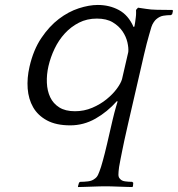

<svg xmlns="http://www.w3.org/2000/svg" viewBox="-20 -495 718 775"><path d="M522.6 -388 519.1 -386C505.2 -418 485.4 -440.8 459.9 -454.5C434.4 -468.2 406 -475 374.7 -475C351.3 -475 325.8 -470.5 298 -461.5C270.3 -452.5 243.5 -438.2 217.6 -418.5C191.7 -398.8 168.2 -373.2 146.8 -341.5C125.5 -309.8 109.6 -271.3 99.2 -226C92.1 -195.3 89.6 -165.8 91.7 -137.5C93.9 -109.2 101.2 -84 113.8 -62C126.4 -40 145 -22.3 169.6 -9C194.2 4.3 225.5 11 263.5 11C299.5 11 333.4 2 365.2 -16C397 -34 426 -57.7 452.1 -87L454.6 -85C452.3 -77.7 450.1 -70.5 448.2 -63.5C446.2 -56.5 444.1 -48.7 441.7 -40C439.4 -31.3 437 -21.5 434.4 -10.5L425.5 28L412.6 84C409.1 99.3 405.8 112.7 402.9 124C399.9 135.3 397.3 145.2 395.1 153.5C392.8 161.8 390.3 170.3 387.7 179C383.3 192.3 379.4 202.7 376 210C372.7 217.3 367.9 223 361.6 227C355 232.3 346.4 235.7 335.8 237C325.1 238.3 314.5 239 303.8 239L299.1 242L294.7 257L295 260C299.6 260 306.8 259.8 316.6 259.5C326.3 259.2 336.4 258.8 346.8 258.5C357.2 258.2 367.3 257.8 377.1 257.5C386.8 257.2 394 257 398.7 257H412.7C417.3 257 424.3 257.2 433.6 257.5C442.8 257.8 452.7 258.2 463.3 258.5C473.9 258.8 483.8 259.2 493.1 259.5C502.3 259.8 509.3 260 514 260L516.7 257L517.9 243L513.8 239C503.8 239 494.1 238.3 484.8 237C475.4 235.7 468.7 232.3 464.6 227C460.2 223 458 217.3 458 210C458 202.7 458.9 192.3 460.7 179C462.6 167.7 464.6 157.2 466.5 147.5C468.4 137.8 470.5 127 473 115C475.4 103 478.4 88.5 482 71.5C485.6 54.5 490.5 32.3 496.9 5L545.6 -206L561.1 -273.5C565.2 -291.2 568.9 -306.3 572.2 -319C575.4 -331.7 578.5 -343 581.5 -353C584.5 -363 587.7 -374 591.1 -386C593.5 -393.3 596.6 -399.8 600.6 -405.5C604.6 -411.2 607.8 -415 610.3 -417C619.5 -425 629.1 -429.8 639.1 -431.5C649.2 -433.2 659.5 -434 670.2 -434L675.1 -438L678.4 -452L675.1 -455H657.1C645.7 -455 631.4 -455.2 614.2 -455.5C596.9 -455.8 582.5 -457 571 -459L537.1 -464L529.1 -455L529.3 -443C529.4 -437.7 529 -431.7 528.1 -425L525.5 -405C524.6 -398.3 523.6 -392.7 522.6 -388ZM175.6 -228C181.2 -252 189.4 -275.5 200.4 -298.5C211.4 -321.5 225.1 -342 241.6 -360C258.1 -378 277.1 -392.5 298.7 -403.5C320.2 -414.5 344.3 -420 371 -420C397 -420 418.3 -415 435 -405C451.7 -395 464.9 -382.8 474.6 -368.5C484.3 -354.2 490.8 -339.3 494.3 -324C497.8 -308.7 498.9 -295.7 497.8 -285L472.4 -175C469.3 -164.3 462.4 -151.7 451.6 -137C440.9 -122.3 427.1 -108.2 410.3 -94.5C393.5 -80.8 374.2 -69.3 352.4 -60C330.5 -50.7 307.3 -46 282.6 -46C256.6 -46 235.5 -51.2 219.2 -61.5C202.9 -71.8 190.7 -85.5 182.7 -102.5C174.6 -119.5 170.1 -139 169.2 -161C168.3 -183 170.4 -205.3 175.6 -228Z"/></svg>

Font: Quattrocento
Style: Italic
Weight: 400
Italic angle: -13°
Designer: Pablo Impallari
Foundry: Pablo Impallari, Igino Marini, Branda Gallo
Version: Version 2.000